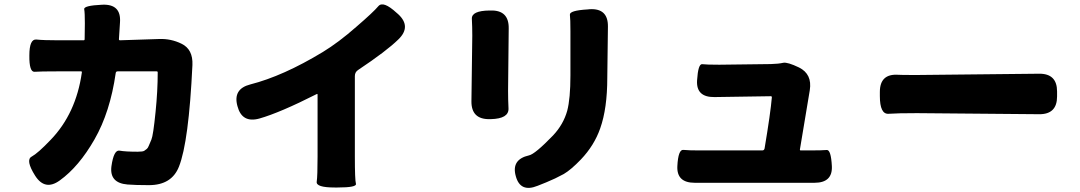

<svg xmlns="http://www.w3.org/2000/svg" viewBox="-20 -823 5040 896"><path d="M259 19Q190 69 144 -3Q98 -76 127.5 -92Q157 -108 216 -170Q335 -293 362 -485Q363 -490 358 -490H250Q167 -490 141.5 -488Q116 -486 117 -564Q117 -642 150 -638.5Q183 -635 250 -635H370Q375 -635 375 -640L376 -714Q376 -763 373 -780Q370 -797 457 -801Q546 -805 540 -719L535 -640Q535 -635 540 -635L723 -641Q778 -643 827 -619Q881 -593 878 -520Q861 -160 815 -45Q781 41 675 41Q612 41 575 38Q490 31 500 -47Q511 -125 538 -120Q565 -115 623 -115Q647 -115 653.5 -119.5Q660 -124 665 -128Q670 -132 674 -142Q678 -152 686.5 -171.5Q695 -191 706 -301Q716 -399 716 -485Q716 -490 711 -490H529Q521 -490 520 -482Q494 -300 421 -172.5Q348 -45 259 19Z M1542 52Q1454 52 1458 25Q1462 -2 1462 -93V-381Q1462 -386 1458 -384Q1286 -297 1191 -270Q1109 -247 1088 -328Q1066 -408 1148 -429Q1301 -468 1486 -580Q1560 -625 1643 -698Q1723 -767 1745.5 -794Q1768 -821 1831 -763L1838 -757Q1901 -699 1839 -639Q1784 -585 1652 -497Q1636 -487 1636 -468V-93Q1636 17 1641 34.5Q1646 52 1555 52Z M2489 44Q2408 77 2387 -1Q2365 -79 2449 -98Q2477 -104 2561 -191Q2609 -242 2627 -306Q2642 -363 2642 -471V-678Q2642 -734 2639.5 -754Q2637 -774 2722 -779L2732 -780Q2818 -785 2817 -699L2814 -460Q2814 -317 2781 -224Q2753 -144 2691 -79Q2645 -31 2611 -11Q2571 11 2529 28ZM2264 -267Q2179 -266 2180 -351L2184 -657Q2184 -698 2182 -735Q2180 -773 2265 -774H2270Q2355 -776 2354 -691L2351 -399Q2351 -358 2353 -317Q2355 -269 2270 -267Z M3222 30Q3137 30 3141 -48Q3145 -126 3169 -123.5Q3193 -121 3244 -121H3537Q3546 -121 3548 -130Q3576 -297 3582 -369Q3582 -374 3577 -374L3314 -370Q3228 -369 3233 -448Q3238 -526 3257 -523.5Q3276 -521 3337 -521L3577 -524Q3614 -525 3635 -530Q3655 -534 3709 -508Q3771 -477 3759 -402L3713 -126Q3712 -121 3717 -121H3757Q3818 -121 3838 -123Q3858 -125 3862 -48Q3866 30 3781 30Z M4086 -375V-394Q4086 -480 4172 -474Q4179 -473 4259 -473L4829 -479Q4913 -480 4913 -396V-373Q4913 -289 4829 -290L4259 -295Q4168 -295 4127 -292Q4086 -289 4086 -375Z"/></svg>

Font: Resource Han Rounded JP Heavy
Style: Regular
Weight: 900
Designer: Cyano Hao (round all glyphs); Ryoko NISHIZUKA 西塚涼子 (kana, bopomofo & ideographs); Paul D. Hunt (Latin, Greek & Cyrillic)
Foundry: Cyano Hao
Version: 0.990